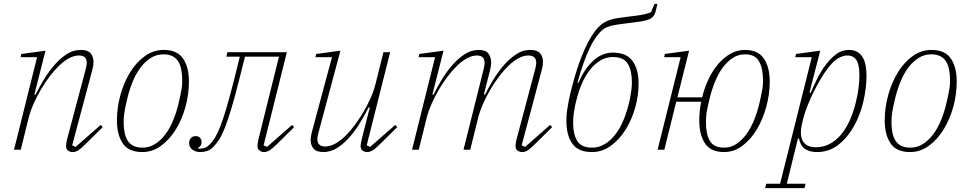

<svg xmlns="http://www.w3.org/2000/svg" viewBox="-20 -780 5050 1000"><path d="M359 12Q345 12 334.5 4.5Q324 -3 324 -20Q324 -33 329 -53L427 -422Q432 -442 432 -452Q432 -491 391 -491Q343 -491 288 -438Q264 -415 239.5 -383Q215 -351 193.5 -314.5Q172 -278 155 -239.5Q138 -201 129 -165L88 0H53L173 -482H87L91 -499L217 -516L159 -288L165 -287Q182 -321 206 -361.5Q230 -402 260 -437.5Q290 -473 325 -496.5Q360 -520 401 -520Q437 -520 452 -502.5Q467 -485 467 -457Q467 -439 461 -417L356 -23L374 -15L504 -129L515 -118L431 -35Q402 -6 387.5 3Q373 12 359 12Z M722 -11Q758 -11 788 -30Q818 -49 841.5 -80.5Q865 -112 882 -153.5Q899 -195 910 -241Q916 -266 919.5 -284Q923 -302 925.5 -316Q928 -330 928.5 -341.5Q929 -353 929 -364Q929 -394 924 -418.5Q919 -443 908 -460.5Q897 -478 878 -487.5Q859 -497 831 -497Q795 -497 765 -478Q735 -459 711.5 -427.5Q688 -396 671 -354.5Q654 -313 643 -267Q631 -217 627.5 -191.5Q624 -166 624 -144Q624 -114 629 -89.5Q634 -65 645 -47.5Q656 -30 675 -20.5Q694 -11 722 -11ZM721 12Q650 12 619.5 -33Q589 -78 589 -153Q589 -219 607 -284.5Q625 -350 657 -402.5Q689 -455 734 -487.5Q779 -520 832 -520Q903 -520 933.5 -475Q964 -430 964 -355Q964 -289 946 -223.5Q928 -158 895.5 -105.5Q863 -53 818.5 -20.5Q774 12 721 12Z M1024 12Q998 12 981.5 -1Q965 -14 965 -35Q965 -50 974 -60.5Q983 -71 999 -71Q1014 -71 1022 -62Q1030 -53 1030 -40Q1030 -18 1010 -9L1012 -6H1021Q1038 -6 1050 -11.5Q1062 -17 1074 -29Q1087 -42 1099.5 -62.5Q1112 -83 1126.5 -119.5Q1141 -156 1158 -213Q1175 -270 1197 -356L1229 -485H1159L1164 -508H1474L1353 -23L1371 -15L1501 -129L1512 -118L1428 -35Q1399 -6 1384 3Q1369 12 1355 12Q1343 12 1332 4.5Q1321 -3 1321 -20Q1321 -34 1326 -54L1433 -485H1256L1224 -358Q1202 -271 1184.5 -213Q1167 -155 1152 -116.5Q1137 -78 1122.5 -55Q1108 -32 1092 -16Q1077 0 1059.5 6Q1042 12 1024 12Z M1664 12Q1628 12 1613 -6Q1598 -24 1598 -51Q1598 -68 1604 -91L1709 -482H1623L1627 -499L1753 -516L1638 -86Q1633 -68 1633 -56Q1633 -17 1674 -17Q1721 -17 1777 -70Q1801 -93 1825 -125Q1849 -157 1871 -193.5Q1893 -230 1910 -268.5Q1927 -307 1936 -343L1977 -508H2012L1890 -23L1908 -15L2038 -129L2049 -118L1965 -35Q1936 -6 1921 3Q1906 12 1893 12Q1879 12 1868.5 4.5Q1858 -3 1858 -20Q1858 -26 1860 -36Q1862 -46 1864 -55L1906 -220L1900 -221Q1883 -187 1859 -146.5Q1835 -106 1805 -70.5Q1775 -35 1739.5 -11.5Q1704 12 1664 12Z M2700 12Q2686 12 2675.5 4.5Q2665 -3 2665 -20Q2665 -33 2670 -53L2768 -422Q2773 -442 2773 -452Q2773 -491 2732 -491Q2684 -491 2629 -438Q2605 -415 2580.5 -383Q2556 -351 2534.5 -314.5Q2513 -278 2496 -239.5Q2479 -201 2470 -165L2429 0H2394L2499 -420Q2504 -440 2504 -452Q2504 -491 2464 -491Q2417 -491 2361 -438Q2337 -415 2312.5 -383Q2288 -351 2266.5 -314.5Q2245 -278 2228 -239.5Q2211 -201 2202 -165L2161 0H2126L2246 -482H2160L2164 -499L2290 -516L2232 -288L2238 -287Q2254 -320 2278 -360.5Q2302 -401 2332 -436.5Q2362 -472 2397.5 -496Q2433 -520 2474 -520Q2509 -520 2523.5 -501.5Q2538 -483 2538 -454Q2538 -434 2532 -413L2500 -288L2506 -287Q2522 -319 2546 -359.5Q2570 -400 2600 -435.5Q2630 -471 2665.5 -495.5Q2701 -520 2742 -520Q2778 -520 2793 -502.5Q2808 -485 2808 -457Q2808 -439 2802 -417L2697 -23L2715 -15L2845 -129L2856 -118L2772 -35Q2743 -6 2728.5 3Q2714 12 2700 12Z M3063 12Q2992 12 2961 -31.5Q2930 -75 2930 -150Q2930 -160 2930.5 -173.5Q2931 -187 2934 -207.5Q2937 -228 2942.5 -257Q2948 -286 2959 -327Q2988 -441 3024 -521Q3060 -601 3097 -639Q3111 -653 3125.5 -662Q3140 -671 3158.5 -677Q3177 -683 3201 -686.5Q3225 -690 3258 -694Q3284 -697 3302.5 -699.5Q3321 -702 3334 -705Q3347 -708 3356 -711Q3365 -714 3371 -717L3389 -760H3404Q3397 -727 3392.5 -713.5Q3388 -700 3379 -691Q3375 -687 3368.5 -683Q3362 -679 3348.5 -675Q3335 -671 3313 -667.5Q3291 -664 3255 -660Q3222 -656 3198.5 -652.5Q3175 -649 3158.5 -644.5Q3142 -640 3130 -633Q3118 -626 3108 -615Q3093 -600 3079 -579Q3065 -558 3050 -526.5Q3035 -495 3019.5 -452Q3004 -409 2988 -351L2993 -349Q3022 -419 3068.5 -462.5Q3115 -506 3172 -506Q3243 -506 3274.5 -462.5Q3306 -419 3306 -345Q3306 -282 3288 -218.5Q3270 -155 3237.5 -103.5Q3205 -52 3160.5 -20Q3116 12 3063 12ZM3064 -11Q3100 -11 3130 -29.5Q3160 -48 3184 -78.5Q3208 -109 3225.5 -150Q3243 -191 3254 -236Q3260 -259 3263 -276.5Q3266 -294 3268 -307.5Q3270 -321 3270.5 -332.5Q3271 -344 3271 -355Q3271 -412 3250 -447.5Q3229 -483 3172 -483Q3136 -483 3106 -464.5Q3076 -446 3052 -415.5Q3028 -385 3010.5 -344Q2993 -303 2982 -258Q2976 -235 2973 -217.5Q2970 -200 2968 -186.5Q2966 -173 2965.5 -161.5Q2965 -150 2965 -139Q2965 -82 2986 -46.5Q3007 -11 3064 -11Z M3751 12Q3682 12 3652 -33Q3622 -78 3622 -153Q3622 -177 3624.5 -201.5Q3627 -226 3632 -250H3502L3440 0H3405L3525 -482H3439L3443 -499L3569 -516L3508 -273H3637Q3649 -323 3670.5 -368Q3692 -413 3720.5 -446.5Q3749 -480 3784.5 -500Q3820 -520 3860 -520Q3928 -520 3958.5 -475Q3989 -430 3989 -355Q3989 -289 3971 -223.5Q3953 -158 3921.5 -105.5Q3890 -53 3846.5 -20.5Q3803 12 3751 12ZM3751 -11Q3786 -11 3815 -30Q3844 -49 3867 -80.5Q3890 -112 3907 -153.5Q3924 -195 3935 -241Q3941 -266 3944.5 -284Q3948 -302 3950.5 -316Q3953 -330 3953.5 -341.5Q3954 -353 3954 -364Q3954 -423 3933.5 -460Q3913 -497 3860 -497Q3825 -497 3796 -478Q3767 -459 3744 -427.5Q3721 -396 3704 -354.5Q3687 -313 3676 -267Q3670 -242 3666 -224Q3662 -206 3660 -192Q3658 -178 3657.5 -166.5Q3657 -155 3657 -144Q3656 -84 3676.5 -47.5Q3697 -11 3751 -11Z M3971 177H4043L4208 -482H4122L4126 -499L4252 -516L4196 -298L4202 -296Q4217 -331 4236.5 -370.5Q4256 -410 4281 -443Q4306 -476 4335.5 -498Q4365 -520 4401 -520Q4428 -520 4445.5 -509.5Q4463 -499 4473.5 -481Q4484 -463 4488.5 -438.5Q4493 -414 4493 -387Q4493 -321 4476.5 -250.5Q4460 -180 4427 -121.5Q4394 -63 4346 -25.5Q4298 12 4235 12Q4200 12 4175 -3Q4150 -18 4141 -59H4136L4078 177H4176L4170 200H3965ZM4229 -13Q4267 -13 4299.5 -29.5Q4332 -46 4358 -76Q4384 -106 4403.5 -148Q4423 -190 4436 -241Q4447 -284 4451.5 -321Q4456 -358 4456 -387Q4456 -409 4453.5 -428Q4451 -447 4444 -461Q4437 -475 4424.5 -483Q4412 -491 4392 -491Q4374 -491 4351.5 -480Q4329 -469 4308 -444Q4284 -417 4262 -381.5Q4240 -346 4221 -308Q4202 -270 4187.5 -233.5Q4173 -197 4165 -168L4160 -147Q4142 -79 4161 -46Q4180 -13 4229 -13Z M4721 -11Q4757 -11 4787 -30Q4817 -49 4840.5 -80.5Q4864 -112 4881 -153.5Q4898 -195 4909 -241Q4915 -266 4918.5 -284Q4922 -302 4924.5 -316Q4927 -330 4927.5 -341.5Q4928 -353 4928 -364Q4928 -394 4923 -418.5Q4918 -443 4907 -460.5Q4896 -478 4877 -487.5Q4858 -497 4830 -497Q4794 -497 4764 -478Q4734 -459 4710.5 -427.5Q4687 -396 4670 -354.5Q4653 -313 4642 -267Q4630 -217 4626.5 -191.5Q4623 -166 4623 -144Q4623 -114 4628 -89.5Q4633 -65 4644 -47.5Q4655 -30 4674 -20.5Q4693 -11 4721 -11ZM4720 12Q4649 12 4618.5 -33Q4588 -78 4588 -153Q4588 -219 4606 -284.5Q4624 -350 4656 -402.5Q4688 -455 4733 -487.5Q4778 -520 4831 -520Q4902 -520 4932.5 -475Q4963 -430 4963 -355Q4963 -289 4945 -223.5Q4927 -158 4894.5 -105.5Q4862 -53 4817.5 -20.5Q4773 12 4720 12Z"/></svg>

Font: IBM Plex Serif ExtLt
Style: Italic
Weight: 200
Italic angle: -14°
Designer: Mike Abbink, Paul van der Laan, Pieter van Rosmalen
Foundry: Bold Monday
Version: Version 3.001